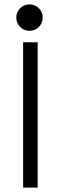

<svg xmlns="http://www.w3.org/2000/svg" viewBox="-20 -852 267 872"><path d="M85 0V-660H151V0ZM114 -712Q89 -712 71.5 -729.5Q54 -747 54 -773Q54 -797 71.5 -814.5Q89 -832 114 -832Q139 -832 156.5 -814.5Q174 -797 174 -773Q174 -747 156.5 -729.5Q139 -712 114 -712Z"/></svg>

Font: Lil Grotesk
Style: Regular
Weight: 400
Designer: Bastien Sozeau
Foundry: NBR — Bastien Sozeau
Version: Version 4.002; ttfautohint (v1.8.4.7-5d5b)